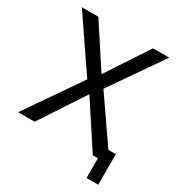

<svg xmlns="http://www.w3.org/2000/svg" viewBox="-198 -867 1070 1140"><g transform="rotate(30 337.0 -297.0)"><path d="M591 -74H642V135H562V0H527L328 -304L128 0H15L273 -374L31 -729H144L331 -443L519 -729H630L384 -374Z"/></g></svg>

Font: ColatingCofangSans
Style: Regular
Weight: 400
Foundry: GNU
Version: Version 412.227;June 27, 2022;FontCreator 11.0.0.2412 32-bit